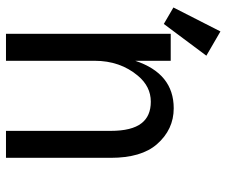

<svg xmlns="http://www.w3.org/2000/svg" viewBox="-76 -662 739 626"><g transform="rotate(90 293.0 -349.5)"><path d="M90.8 0V-537.1H178.7V-421.4Q220.2 -546.9 333.5 -546.9Q402.8 -546.9 450.7 -492.2Q495.1 -441.4 495.1 -341.3V0H407.2V-341.3Q407.2 -410.2 382.3 -441.9Q358.9 -472.2 312 -472.2Q262.7 -472.2 227.5 -430.2Q178.7 -372.1 178.7 -289.1V0ZM83 -699.2 162.1 -653.3 58.6 -514.6 4.9 -545.9Z"/></g></svg>

Font: Consola Mono
Style: Book
Weight: 400
Monospace: yes
Designer: Wojciech Kalinowski "wmk69" (wmk69@o2.pl)
Foundry: Wojciech Kalinowski "wmk69" (wmk69@o2.pl)
Version: Version 2.1.0